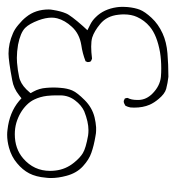

<svg xmlns="http://www.w3.org/2000/svg" viewBox="4 -251 502 550"><g transform="rotate(-90 255.0 24.0)"><path d="M211.4 14.2Q180.7 26.4 157.2 26.4Q149.4 26.4 142.1 25.4Q105.5 19 91.3 10.3Q78.1 2.4 64 -15.1Q44.9 -38.6 41.5 -67.9Q40.5 -75.7 40.5 -83.5Q40.5 -129.9 76.2 -160.6Q104 -184.6 145.5 -184.6Q162.6 -184.6 178.2 -180.2Q209 -170.9 229.5 -150.4Q239.7 -140.1 245.1 -128.4Q252.9 -112.3 255.4 -92.3Q256.8 -77.6 256.8 -67.6Q256.8 -57.6 256.8 -53.2Q256.3 -29.8 242.2 -11.7Q229 5.9 211.4 14.2ZM221.7 157.2Q221.7 182.6 230 201.7Q235.8 214.8 246.6 227.5Q261.2 245.1 275.4 249Q292 253.4 310.1 255.4Q344.7 255.4 377.2 252.7Q409.7 250 434.1 238.8Q460.9 226.6 478.8 207.3Q496.6 188 502.2 173.6Q507.8 159.2 509.8 138.2Q510.3 132.3 510.3 127.9Q510.3 123.5 510.3 120.4Q510.3 117.2 510 114.3Q509.8 111.3 509.3 107.9Q503.9 70.3 481 47.4Q471.2 37.1 459 31.2L443.4 23.4L455.1 10.7Q470.2 -6.3 479.7 -19Q489.3 -31.7 491.7 -38.1Q498 -52.7 501.5 -74.7Q502.9 -82 502.9 -87.4Q502.9 -125.5 481.4 -151.9Q472.7 -163.1 459 -174.3Q446.3 -185.1 434.6 -189.9Q405.8 -202.6 376.5 -202.6Q356.4 -202.6 299.8 -191.9Q276.9 -188 257.3 -172.4L248.5 -165.5L240.7 -172.4Q207.5 -200.2 157.7 -205.6Q150.9 -206.5 144 -206.5Q126 -206.5 106.9 -201.2Q81.5 -194.3 62.5 -178.2Q43.5 -162.6 33.4 -143.3Q23.4 -124 21 -95.7Q20 -88.9 20 -81.5Q20 -60.1 26.4 -36.6Q34.2 -7.3 53.7 10.5Q73.2 28.3 92.3 34.7Q112.8 42 139.6 46.4Q148.9 48.3 155.5 48.3Q162.1 48.3 165.5 48.3Q179.2 47.4 193.8 43.9Q221.7 37.1 243.2 15.6Q265.1 -6.3 271 -20.3Q276.9 -34.2 278.3 -53.2Q279.3 -63 279.3 -73.5Q279.3 -84 278.3 -94.7Q276.9 -114.3 267.6 -131.3L263.2 -139.6Q272 -148.9 273.9 -151.4Q291.5 -168.9 310.5 -172.4Q328.1 -176.3 350.6 -178.2Q356.9 -178.7 364.3 -178.7Q381.8 -178.7 401.9 -175.3Q436.5 -168.5 450.2 -154.8Q461.9 -143.1 471.7 -117.2Q479.5 -96.2 479.5 -79.1Q479.5 -70.8 477.5 -63Q471.7 -41 453.1 -21Q433.6 0.5 400.9 5.9Q377 9.3 354.5 18.1Q352.1 23.9 352.1 23.9Q352.1 29.8 354 32.7Q357.9 35.6 362.3 36.6Q381.3 34.2 396.5 34.2Q412.1 34.2 422.4 37.1Q440.9 43 461.4 60.1Q484.4 79.1 487.8 112.3Q488.8 120.1 488.8 127.4Q488.8 149.4 481.4 165.5Q471.7 187 453.6 202.1Q429.2 222.7 380.4 231.4Q358.9 234.9 334 234.9Q320.8 234.9 309.6 233.9Q283.2 231 261.7 209.5Q244.6 192.4 243.7 170.9Q243.7 168.5 243.7 166Q243.7 148.9 249.5 138.7Q249.5 133.8 247.6 130.4L240.7 127.4Q235.8 127.4 232.7 129.2Q229.5 130.9 227.1 132.3Q223.6 139.2 222.2 146.5Q221.7 151.9 221.7 157.2Z"/></g></svg>

Font: NaikaiFont
Style: ExtraLight
Weight: 200
Version: Version 1.89